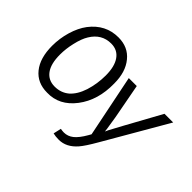

<svg xmlns="http://www.w3.org/2000/svg" viewBox="-179 -1003 1517 1517"><g transform="rotate(45 579.5 -245.0)"><path d="M616 208Q579 208 552 201L567 135Q587 139 604 139Q647 139 682.5 111Q718 83 756 17L769 -6L663 -528H752L807 -236Q812 -207 820 -153Q825 -126 828 -96L840 -122Q846 -136 1062 -528H1159L853 0Q799 94 766 132Q700 208 616 208ZM378 -698Q487 -698 549 -621Q612 -545 612 -416Q615 -232 521 -109Q427 14 288 10Q178 10 116 -67Q54 -144 54 -280Q54 -363 77.5 -442.5Q101 -522 143 -578Q235 -698 378 -698ZM372 -623Q266 -623 207 -526Q180 -483 163 -408Q147 -340 147 -275Q147 -172 186 -119Q225 -66 296 -66Q366 -66 416 -108Q466 -152 493 -235Q520 -321 520 -414Q520 -514 481.5 -568.5Q443 -623 372 -623Z"/></g></svg>

Font: Libra Sans
Style: Italic
Weight: 400
Italic angle: -12°
Foundry: Context Ltd
Version: Version 1.002